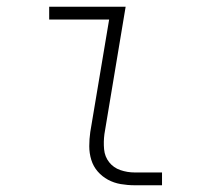

<svg xmlns="http://www.w3.org/2000/svg" viewBox="-20 -550 640 570"><path d="M380 0Q359 0 338.5 -3.5Q318 -7 300.5 -16.5Q283 -26 270 -41Q257 -56 251 -75.5Q245 -95 245 -116Q245 -137 248 -158L304 -492H126V-530H353L290 -152Q287 -129 289 -107Q291 -85 304 -68.5Q317 -52 337.5 -45Q358 -38 380 -38H461V0Z"/></svg>

Font: Iosevka Slab XLtEx
Style: Italic
Weight: 200
Width: 7
Italic angle: -9°
Monospace: yes
Designer: Belleve Invis
Foundry: Belleve Invis
Version: Version 11.1.0; ttfautohint (v1.8.3)